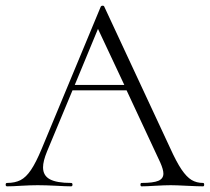

<svg xmlns="http://www.w3.org/2000/svg" viewBox="-23 -658 741 678"><path d="M694 0Q676 0 636 -2Q598 -4 580 -4Q559 -4 525 -2Q493 0 477 0Q473 0 473 -6Q473 -12 477 -12Q518 -12 536 -19.5Q554 -27 554 -45Q554 -59 543 -84L424 -339H233L143 -123Q129 -89 129 -67Q129 -38 153 -25Q177 -12 228 -12Q233 -12 233 -6Q233 0 228 0Q210 0 176 -2Q138 -4 110 -4Q85 -4 51 -2Q21 0 2 0Q-3 0 -3 -6Q-3 -12 2 -12Q30 -12 49.5 -22Q69 -32 86.5 -58Q104 -84 124 -132L333 -635Q335 -638 339.5 -638Q344 -638 345 -635L577 -137Q600 -86 618 -59.5Q636 -33 653.5 -22.5Q671 -12 694 -12Q698 -12 698 -6Q698 0 694 0ZM416 -358 323 -556 241 -358Z"/></svg>

Font: Cormorant Infant Light
Style: Regular
Weight: 300
Designer: Christian Thalmann (Catharsis Fonts)
Version: Version 3.000